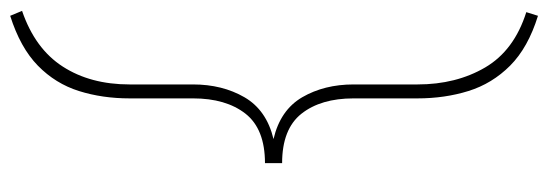

<svg xmlns="http://www.w3.org/2000/svg" viewBox="-356 -464 1035 362"><g transform="rotate(90 161.0 -282.5)"><path d="M9.3 215.3 0 192.9Q71.3 168.5 105 116.2Q138.7 64 138.7 -9.8V-129.4Q138.7 -184.6 162.8 -226.3Q187 -268.1 241.7 -281.2Q187 -293.9 162.8 -335.4Q138.7 -377 138.7 -432.1V-552.7Q138.7 -625.5 106.7 -680.2Q74.7 -734.9 2.4 -757.8L9.3 -779.8Q69.3 -761.2 103.3 -727.3Q137.2 -693.4 151.1 -648.7Q165 -604 165 -552.7V-432.1Q165 -370.6 193.8 -334Q222.7 -297.4 287.1 -297.4V-265.1Q222.7 -265.1 193.8 -228.3Q165 -191.4 165 -129.4V-9.8Q165 41.5 151.1 85.7Q137.2 129.9 103.3 163.1Q69.3 196.3 9.3 215.3Z"/></g></svg>

Font: Vazirmatn RD UI Thin
Style: Regular
Weight: 100
Designer: Saber Rastikerdar
Foundry: Saber Rastikerdar
Version: Version 33.003